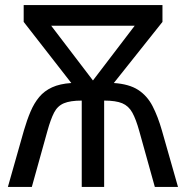

<svg xmlns="http://www.w3.org/2000/svg" viewBox="-20 -734 731 754"><path d="M618 -714V-648L427 -408Q487 -404 522.5 -381Q558 -358 579 -317.5Q600 -277 616 -221L679 0H588L527 -219Q514 -266 499.5 -292Q485 -318 460 -328.5Q435 -339 389 -339V0H301V-339Q256 -339 231 -328.5Q206 -318 192.5 -292Q179 -266 166 -219L105 0H11L74 -222Q86 -263 100 -296Q114 -329 134 -353Q154 -377 184.5 -391Q215 -405 260 -408L73 -648V-714ZM509 -633H181L345 -418Z"/></svg>

Font: Noto Sans Display
Style: Regular
Weight: 400
Designer: Monotype Design Team
Foundry: Monotype Imaging Inc.
Version: Version 2.003